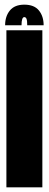

<svg xmlns="http://www.w3.org/2000/svg" viewBox="-20 -805 210 825"><path d="M7.5 0V-675H162V0ZM84.5 -785Q127 -785 147.2 -760Q167.5 -735 167.5 -696.5H97Q97 -716 94 -723.8Q91 -731.5 84.5 -731.5Q72.5 -731.5 72.5 -696.5H2Q2 -735 22.5 -760Q43 -785 84.5 -785Z"/></svg>

Font: Anybody UltraCondensed ExtraBold
Style: Regular
Weight: 800
Width: 1
Designer: Tyler Finck
Foundry: Etcetera Type Company
Version: Version 1.010; ttfautohint (v1.8.3) -l 8 -r 50 -G 200 -x 14 